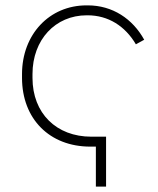

<svg xmlns="http://www.w3.org/2000/svg" viewBox="-20 -546 589 715"><path d="M316 0H337V149H375V-37H320C190 -37 101 -124 101 -256V-270C101 -398 186 -489 303 -489H306C383 -489 446 -449 486 -381L517 -398C474 -476 399 -526 307 -526H302C164 -526 62 -418 62 -270V-256C62 -103 165 0 316 0Z"/></svg>

Font: Fixel Display ExtraLight
Style: Regular
Weight: 200
Designer: AlfaBravo + MacPaw
Foundry: Kyrylo Tkachov, Marchela Mozhyna, Serhii Makarenko, Maria Weinstein, Zakhar Kryvoshyya
Version: Version 1.211